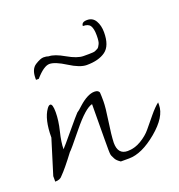

<svg xmlns="http://www.w3.org/2000/svg" viewBox="-104 -621 660 706"><g transform="rotate(-20 226.5 -268.5)"><path d="M222.7 -101.6Q222.7 -119.1 223.1 -162.6Q223.6 -206.1 223.6 -237.3Q196.3 -231.4 144 -167Q91.8 -102.5 86.9 -99.6Q48.8 -48.8 27.3 -27.3Q18.6 -15.6 -1 -15.6V-37.1L41 -172.9Q41 -244.1 65.4 -278.3Q72.3 -288.1 78.1 -288.1Q87.9 -288.1 87.9 -255.4Q87.9 -222.7 78.1 -183.1Q68.4 -143.6 68.4 -117.2Q76.2 -125 115.2 -171.9Q154.3 -218.8 162.1 -226.6Q168.9 -230.5 185.5 -246.1Q220.7 -277.3 247.1 -277.3Q261.7 -277.3 265.6 -267.6Q266.6 -256.8 266.6 -232.9Q266.6 -209 258.8 -157.7Q251 -106.4 250 -76.2Q250 -30.3 288.1 -30.3Q315.4 -30.3 340.8 -45.4Q366.2 -60.5 381.8 -79.6Q397.5 -98.6 418 -123.5Q438.5 -148.4 454.1 -160.2V-150.4Q454.1 -103.5 393.6 -53.2Q333 -2.9 283.2 -2.9H251Q236.3 -12.7 231.9 -21.5Q227.5 -30.3 225.6 -34.2Q223.6 -38.1 223.1 -46.4Q222.7 -54.7 222.7 -58.6ZM71.3 -391.6H60.5Q60.5 -394.5 60.5 -397.5Q60.5 -433.6 81.5 -446.8Q102.5 -460 114.3 -460Q126 -460 133.8 -457Q156.2 -457 193.4 -435.5Q230.5 -414.1 254.9 -414.1Q267.6 -414.1 274.9 -414.1Q282.2 -414.1 290 -414.6Q297.9 -415 300.3 -416.5Q302.7 -418 308.6 -420.4Q314.5 -422.9 316.4 -426.8Q318.4 -430.7 321.3 -435.5Q326.2 -443.4 326.2 -469.2Q326.2 -495.1 318.8 -506.8Q311.5 -518.6 290 -518.6Q290 -534.2 312 -534.2Q334 -534.2 344.7 -515.6Q355.5 -497.1 355.5 -470.7Q355.5 -418 328.6 -398.4Q301.8 -378.9 254.9 -378.9Q228.5 -378.9 188.5 -404.3Q148.4 -429.7 126.5 -429.7Q104.5 -429.7 71.3 -391.6Z"/></g></svg>

Font: Dawning of a New Day
Style: Regular
Weight: 400
Designer: Kimberly Geswein
Foundry: Kimberly Geswein
Version: Version 1.002 2010